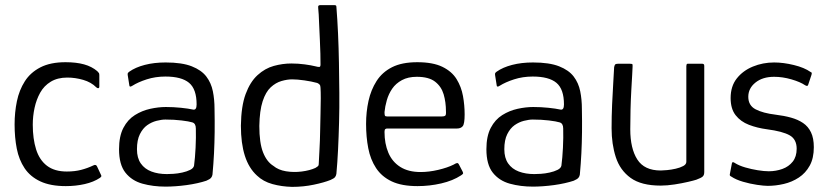

<svg xmlns="http://www.w3.org/2000/svg" viewBox="-20 -721 3232 750"><path d="M237 6Q177 6 137.5 -12.5Q98 -31 76 -64Q54 -97 45.5 -140.5Q37 -184 37 -235Q37 -282 46 -325.5Q55 -369 77 -403.5Q99 -438 138 -458Q177 -478 236 -478Q278 -478 308.5 -469.5Q339 -461 360 -443Q365 -438 366.5 -435.5Q368 -433 368 -427V-383Q368 -377 364 -376.5Q360 -376 356 -380Q336 -400 305 -409Q274 -418 243 -418Q205 -418 178.5 -402Q152 -386 137 -359Q122 -332 115 -299.5Q108 -267 108 -234Q108 -179 121 -137.5Q134 -96 163.5 -73.5Q193 -51 241 -51Q272 -51 297 -57.5Q322 -64 345 -75Q355 -80 359 -71L374 -39Q377 -34 375.5 -31.5Q374 -29 370 -26Q346 -10 311 -2Q276 6 237 6Z M627 8Q578 8 536.5 -3.5Q495 -15 470 -46.5Q445 -78 445 -138Q445 -189 462 -221.5Q479 -254 507 -271.5Q535 -289 567 -296Q599 -303 628 -303Q658 -303 687 -300Q716 -297 734 -293Q748 -290 748 -313Q748 -373 718.5 -397.5Q689 -422 626 -422Q587 -422 553 -411Q519 -400 497 -386Q491 -382 488 -383Q485 -384 485 -389L479 -427Q478 -433 479.5 -435.5Q481 -438 485 -441Q509 -458 545.5 -467.5Q582 -477 627 -477Q691 -477 729 -462Q767 -447 786 -422Q805 -397 811.5 -364.5Q818 -332 818 -296Q819 -247 818.5 -205Q818 -163 816 -122.5Q814 -82 810 -39Q809 -32 804.5 -26.5Q800 -21 786 -15Q771 -10 751 -5.5Q731 -1 709 2Q687 5 666 6.5Q645 8 627 8ZM632 -41Q641 -41 657.5 -42Q674 -43 692 -47Q710 -51 723 -57.5Q736 -64 738 -74Q742 -104 744 -144Q746 -184 745 -219Q745 -239 731 -243Q718 -247 689 -250.5Q660 -254 626 -254Q611 -254 591.5 -249Q572 -244 555 -232Q538 -220 526.5 -197Q515 -174 515 -138Q515 -104 530 -82.5Q545 -61 571.5 -51Q598 -41 632 -41Z M921 -230Q922 -306 939.5 -353.5Q957 -401 986 -427.5Q1015 -454 1049.5 -463.5Q1084 -473 1118 -473Q1145 -473 1170.5 -469.5Q1196 -466 1212 -462Q1223 -459 1227.5 -459.5Q1232 -460 1232 -469Q1232 -486 1231.5 -511.5Q1231 -537 1229.5 -565Q1228 -593 1227 -619Q1226 -645 1225 -664Q1224 -683 1223 -689Q1222 -697 1224.5 -699Q1227 -701 1231 -701H1285Q1289 -701 1291.5 -700Q1294 -699 1294 -695Q1298 -645 1300.5 -589.5Q1303 -534 1304 -475.5Q1305 -417 1305.5 -358.5Q1306 -300 1304.5 -243.5Q1303 -187 1300.5 -136Q1298 -85 1294 -42Q1293 -35 1289 -29.5Q1285 -24 1271 -18Q1246 -8 1205.5 0.5Q1165 9 1121 9Q1080 8 1044 -2Q1008 -12 984 -35Q952 -64 936.5 -112.5Q921 -161 921 -230ZM993 -229Q993 -163 1007.5 -126Q1022 -89 1048 -73Q1067 -57 1097 -52Q1127 -47 1158.5 -51Q1190 -55 1212 -65Q1217 -68 1221 -71Q1225 -74 1225 -79Q1226 -104 1228 -137.5Q1230 -171 1230.5 -207Q1231 -243 1232 -276.5Q1233 -310 1233 -337Q1233 -364 1232 -378Q1232 -387 1228 -391Q1224 -395 1219 -397Q1197 -403 1169 -407Q1141 -411 1121 -411Q1102 -411 1079.5 -404.5Q1057 -398 1037.5 -380Q1018 -362 1006 -325.5Q994 -289 993 -229Z M1410 -237Q1410 -284 1419.5 -327Q1429 -370 1451 -404.5Q1473 -439 1511.5 -458.5Q1550 -478 1610 -478Q1671 -478 1708 -460Q1745 -442 1763.5 -412Q1782 -382 1788.5 -346Q1795 -310 1795 -274Q1795 -237 1787.5 -228Q1780 -219 1765 -219H1492Q1489 -219 1485.5 -217Q1482 -215 1482 -206Q1482 -160 1497 -124.5Q1512 -89 1543.5 -69Q1575 -49 1623 -49Q1656 -49 1692 -57.5Q1728 -66 1752 -78Q1760 -83 1765 -84Q1770 -85 1774 -76L1787 -51Q1790 -45 1788.5 -42.5Q1787 -40 1781 -36Q1749 -15 1703.5 -4.5Q1658 6 1611 6Q1549 6 1510 -12.5Q1471 -31 1449 -64.5Q1427 -98 1418.5 -142Q1410 -186 1410 -237ZM1722 -286Q1722 -322 1713 -352.5Q1704 -383 1679.5 -402Q1655 -421 1608 -421Q1574 -421 1550 -408Q1526 -395 1512 -374.5Q1498 -354 1491 -329.5Q1484 -305 1482 -283Q1482 -273 1483.5 -269.5Q1485 -266 1493 -266H1705Q1715 -266 1719 -269Q1723 -272 1722 -286Z M2062 8Q2013 8 1971.5 -3.5Q1930 -15 1905 -46.5Q1880 -78 1880 -138Q1880 -189 1897 -221.5Q1914 -254 1942 -271.5Q1970 -289 2002 -296Q2034 -303 2063 -303Q2093 -303 2122 -300Q2151 -297 2169 -293Q2183 -290 2183 -313Q2183 -373 2153.5 -397.5Q2124 -422 2061 -422Q2022 -422 1988 -411Q1954 -400 1932 -386Q1926 -382 1923 -383Q1920 -384 1920 -389L1914 -427Q1913 -433 1914.5 -435.5Q1916 -438 1920 -441Q1944 -458 1980.5 -467.5Q2017 -477 2062 -477Q2126 -477 2164 -462Q2202 -447 2221 -422Q2240 -397 2246.5 -364.5Q2253 -332 2253 -296Q2254 -247 2253.5 -205Q2253 -163 2251 -122.5Q2249 -82 2245 -39Q2244 -32 2239.5 -26.5Q2235 -21 2221 -15Q2206 -10 2186 -5.5Q2166 -1 2144 2Q2122 5 2101 6.5Q2080 8 2062 8ZM2067 -41Q2076 -41 2092.5 -42Q2109 -43 2127 -47Q2145 -51 2158 -57.5Q2171 -64 2173 -74Q2177 -104 2179 -144Q2181 -184 2180 -219Q2180 -239 2166 -243Q2153 -247 2124 -250.5Q2095 -254 2061 -254Q2046 -254 2026.5 -249Q2007 -244 1990 -232Q1973 -220 1961.5 -197Q1950 -174 1950 -138Q1950 -104 1965 -82.5Q1980 -61 2006.5 -51Q2033 -41 2067 -41Z M2561 4Q2485 4 2443.5 -26Q2402 -56 2385.5 -107Q2369 -158 2369 -220Q2369 -266 2371 -312Q2373 -358 2375.5 -397Q2378 -436 2379 -459Q2381 -468 2384 -470Q2387 -472 2395 -472H2438Q2446 -472 2449 -471Q2452 -470 2451 -460Q2451 -454 2449.5 -429Q2448 -404 2446 -368Q2444 -332 2443 -292Q2442 -252 2442 -216Q2442 -141 2469.5 -98Q2497 -55 2561 -55Q2569 -55 2585.5 -56.5Q2602 -58 2619.5 -62Q2637 -66 2649 -72.5Q2661 -79 2661 -89V-463Q2661 -466 2662 -469Q2663 -472 2666 -472H2723Q2726 -472 2728.5 -470.5Q2731 -469 2731 -464V-49Q2731 -37 2725 -31.5Q2719 -26 2700 -19Q2691 -16 2667.5 -10.5Q2644 -5 2615 -0.5Q2586 4 2561 4Z M2839 -83Q2840 -88 2843.5 -87.5Q2847 -87 2851 -84Q2867 -74 2891 -67Q2915 -60 2940 -56Q2965 -52 2983 -52Q3011 -52 3036 -61Q3061 -70 3076.5 -89.5Q3092 -109 3092 -140Q3092 -177 3064.5 -192.5Q3037 -208 2976 -216Q2938 -221 2905.5 -233.5Q2873 -246 2853.5 -271Q2834 -296 2834 -338Q2834 -384 2858 -414.5Q2882 -445 2921 -461Q2960 -477 3004 -477Q3040 -477 3081 -467Q3122 -457 3146 -440Q3151 -438 3151 -435.5Q3151 -433 3150 -429L3137 -390Q3135 -382 3125 -388Q3106 -401 3071.5 -411Q3037 -421 3004 -421Q2959 -421 2931 -398.5Q2903 -376 2903 -343Q2903 -309 2931.5 -294Q2960 -279 3010 -273Q3043 -269 3070 -261.5Q3097 -254 3117 -240.5Q3137 -227 3148 -204Q3159 -181 3159 -146Q3159 -103 3143 -74Q3127 -45 3100.5 -27.5Q3074 -10 3042 -2.5Q3010 5 2979 5Q2964 5 2937 1Q2910 -3 2882.5 -11Q2855 -19 2837 -31Q2833 -33 2831.5 -35Q2830 -37 2831 -41Z"/></svg>

Font: Glory Thin
Style: Regular
Weight: 400
Version: Version 1.011